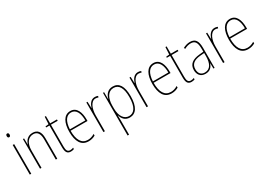

<svg xmlns="http://www.w3.org/2000/svg" viewBox="12 -1725 4129 2958"><g transform="rotate(-30 2076.5 -245.5)"><path d="M95 -723C75 -723 69 -706 69 -690C69 -672 76 -657 94 -657C112 -657 120 -671 120 -691C120 -707 115 -723 95 -723ZM107 -527H81V0H107Z M436 -537C347 -537 304 -475 287 -416H285L283 -527H263V0H289V-308C289 -445 353 -513 436 -513C503 -513 544 -468 544 -359V0H570V-366C570 -485 522 -537 436 -537Z M811 -14C760 -14 747 -49 747 -119V-503H868V-527H747V-657H726L719 -528L662 -522V-503H721V-120C721 -37 739 10 810 10C834 10 850 5 866 -1V-26C852 -19 832 -14 811 -14Z M1109 -537C992 -537 937 -423 937 -263C937 -97 994 10 1125 10C1173 10 1211 -2 1246 -22V-51C1203 -26 1168 -15 1125 -15C1017 -15 962 -106 963 -271H1264V-298C1264 -424 1223 -537 1109 -537ZM1109 -512C1200 -512 1240 -417 1239 -295H964C972 -440 1026 -512 1109 -512Z M1543 -535C1471 -535 1435 -470 1418 -414H1416L1412 -527H1391V0H1417V-283C1417 -394 1459 -510 1543 -510C1562 -510 1578 -505 1591 -500L1599 -524C1582 -532 1562 -535 1543 -535Z M1864 -537C1771 -537 1729 -472 1710 -403H1708L1707 -527H1687V232H1713V-21C1713 -56 1712 -88 1711 -110H1714C1729 -51 1772 10 1858 10C1965 10 2032 -80 2032 -270C2032 -449 1974 -537 1864 -537ZM1863 -512C1960 -512 2007 -427 2007 -270C2007 -86 1944 -15 1859 -15C1773 -15 1713 -96 1713 -232V-284C1713 -418 1767 -512 1863 -512Z M2310 -535C2238 -535 2202 -470 2185 -414H2183L2179 -527H2158V0H2184V-283C2184 -394 2226 -510 2310 -510C2329 -510 2345 -505 2358 -500L2366 -524C2349 -532 2329 -535 2310 -535Z M2586 -537C2469 -537 2414 -423 2414 -263C2414 -97 2471 10 2602 10C2650 10 2688 -2 2723 -22V-51C2680 -26 2645 -15 2602 -15C2494 -15 2439 -106 2440 -271H2741V-298C2741 -424 2700 -537 2586 -537ZM2586 -512C2677 -512 2717 -417 2716 -295H2441C2449 -440 2503 -512 2586 -512Z M2958 -14C2907 -14 2894 -49 2894 -119V-503H3015V-527H2894V-657H2873L2866 -528L2809 -522V-503H2868V-120C2868 -37 2886 10 2957 10C2981 10 2997 5 3013 -1V-26C2999 -19 2979 -14 2958 -14Z M3236 -537C3195 -537 3151 -524 3113 -503L3123 -480C3166 -504 3203 -512 3236 -512C3311 -512 3343 -471 3343 -351V-303L3270 -296C3146 -284 3074 -234 3074 -129C3074 -53 3115 10 3205 10C3291 10 3327 -43 3344 -96H3346L3348 0H3369V-356C3369 -486 3328 -537 3236 -537ZM3270 -273 3344 -279V-220C3343 -98 3304 -13 3205 -13C3139 -13 3101 -55 3101 -129C3101 -219 3160 -263 3270 -273Z M3672 -535C3600 -535 3564 -470 3547 -414H3545L3541 -527H3520V0H3546V-283C3546 -394 3588 -510 3672 -510C3691 -510 3707 -505 3720 -500L3728 -524C3711 -532 3691 -535 3672 -535Z M3948 -537C3831 -537 3776 -423 3776 -263C3776 -97 3833 10 3964 10C4012 10 4050 -2 4085 -22V-51C4042 -26 4007 -15 3964 -15C3856 -15 3801 -106 3802 -271H4103V-298C4103 -424 4062 -537 3948 -537ZM3948 -512C4039 -512 4079 -417 4078 -295H3803C3811 -440 3865 -512 3948 -512Z"/></g></svg>

Font: Noto Sans Devanagari Condensed Thin
Style: Regular
Weight: 100
Width: 3
Designer: Jelle Bosma - Monotype Design Team
Foundry: Monotype Imaging Inc.
Version: Version 2.004